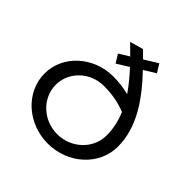

<svg xmlns="http://www.w3.org/2000/svg" viewBox="-192 -879 1037 1037"><g transform="rotate(45 327.0 -360.5)"><path d="M604 -250C604 -397.5 517.5 -521 406.3 -638.5L472.6 -679.7L443.3 -727.1L366.6 -679.4C353.4 -692.5 340.1 -705.7 326.6 -718.8L250.4 -697.2C269.4 -678.7 288.2 -660.3 306.3 -641.9L248.5 -606L277.7 -558.6L345.6 -600.8C380.6 -563.1 412.3 -525 438.8 -485.6C400.5 -495.7 361.7 -501 319 -501C167.2 -501 44 -388.6 44 -250C44 -108.7 169.4 6 324 6C478.6 6 604 -108.7 604 -250ZM130 -250C130 -348.8 214.7 -429 319 -429C379.6 -429 432.4 -419.9 486.8 -398.4C506.6 -351.9 518 -302.8 518 -250C518 -148.4 431.1 -66 324 -66C216.9 -66 130 -148.4 130 -250Z"/></g></svg>

Font: Resamitz
Style: Bold
Weight: 700
Designer: gluk
Foundry: gluk
Version: Version 0.047